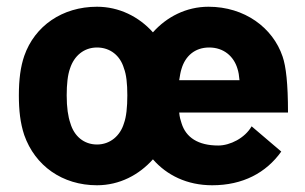

<svg xmlns="http://www.w3.org/2000/svg" viewBox="-20 -542 906 570"><path d="M628 -110C568 -110 532 -134 519 -176C516 -185 513 -195 512 -208H835C835 -294 829 -345 819 -374C790 -460 706 -522 599 -522C533 -522 475 -492 434 -446C392 -493 333 -522 268 -522C165 -522 83 -465 52 -376C41 -344 36 -306 36 -259C36 -215 40 -177 52 -141C84 -50 165 8 268 8C335 8 393 -23 434 -69C475 -22 535 8 610 8C701 8 770 -29 815 -92L727 -167C707 -132 663 -110 628 -110ZM348 -176C337 -139 307 -113 268 -113C229 -113 200 -138 189 -176C182 -196 178 -223 178 -259C178 -292 181 -320 188 -339C200 -376 229 -401 268 -401C307 -401 337 -377 348 -339C355 -321 358 -294 358 -259C358 -224 355 -195 348 -176ZM601 -401C644 -401 674 -375 685 -338C688 -329 690 -317 691 -304H512C514 -317 516 -329 519 -338C530 -375 558 -401 601 -401Z"/></svg>

Font: Arthouse Owned
Style: Bold
Weight: 700
Designer: Jeremy Tribby
Foundry: Tribby Type
Version: Version 1.000;PS 001.000;hotconv 1.0.88;makeotf.lib2.5.64775